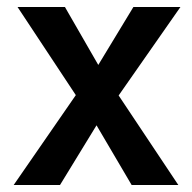

<svg xmlns="http://www.w3.org/2000/svg" viewBox="-20 -527 548 547"><path d="M151 0H19L196 -256L30 -507H165L260 -342L360 -507H494L318 -255L488 0H355L255 -170Z"/></svg>

Font: Hind Madurai SemiBold
Style: Regular
Weight: 600
Designer: Jyotish Sonowal
Foundry: Indian Type Foundry
Version: Version 1.001;PS 1.0;hotconv 1.0.86;makeotf.lib2.5.63406; tt